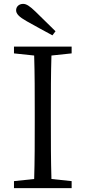

<svg xmlns="http://www.w3.org/2000/svg" viewBox="-20 -969 441 989"><path d="M266 -808C232 -842 197 -876 163 -909C133 -938 116 -949 99 -949C79 -949 63 -936 63 -916C63 -898 78 -882 117 -860C160 -836 205 -811 250 -787ZM349 -694V-729H52V-694L156 -683C159 -587 159 -489 159 -392V-337C159 -239 159 -142 156 -47L52 -36V0H349V-36L245 -47C242 -143 242 -241 242 -337V-392C242 -491 242 -588 245 -683Z"/></svg>

Font: Noto Serif CJK JP
Style: Regular
Weight: 400
Designer: Ryoko NISHIZUKA 西塚涼子 (kana & ideographs); Frank Grießhammer (Latin, Greek & Cyrillic); Wenlong ZHANG 张文龙 (bopomofo); San
Foundry: Adobe Systems Incorporated
Version: Version 1.000;PS 1;hotconv 16.6.53;makeotf.lib2.5.65590